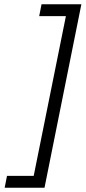

<svg xmlns="http://www.w3.org/2000/svg" viewBox="-20 -762 404 906"><path d="M2 124 13 68H139L291 -686H165L176 -742H364L190 124Z"/></svg>

Font: Gontserrat Light
Style: Italic
Weight: 300
Italic angle: -11.3°
Designer: Julieta Ulanovsky
Foundry: Julieta Ulanovsky
Version: Version 6.001